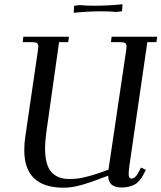

<svg xmlns="http://www.w3.org/2000/svg" viewBox="-20 -875 759 903"><path d="M86.9 -676.8 89.8 -702.1H304.2L300.8 -676.8H257.8L198.2 -254.9Q191.9 -208 191.9 -179.2Q191.9 -99.1 221.4 -66.2Q251 -33.2 305.2 -33.2Q327.6 -33.2 346.4 -35.4Q365.2 -37.6 403.1 -47.9Q440.9 -58.1 490.2 -77.1L573.2 -637.2Q575.2 -650.9 575.2 -655.8Q575.2 -668.5 568.4 -672.6Q561.5 -676.8 543 -676.8H502L504.9 -702.1H719.2L715.8 -676.8H672.9L589.8 -104Q585 -68.8 585 -58.1Q585 -35.2 598.1 -35.2Q616.7 -35.2 631.8 -64.9L643.1 -86.9L666 -76.2L654.8 -54.2Q636.7 -19 611.1 -6.1Q585.4 6.8 551.8 6.8Q488.8 6.8 488.8 -48.8Q411.1 -18.6 364.5 -5.4Q317.9 7.8 279.8 7.8Q94.2 7.8 94.2 -168Q94.2 -203.1 99.1 -232.9L158.2 -637.2Q160.2 -650.9 160.2 -655.8Q160.2 -668.5 153.3 -672.6Q146.5 -676.8 127.9 -676.8ZM327.1 -814.9 328.1 -842.8 329.1 -848.1 356 -851.1Q382.8 -848.1 423.8 -848.1Q489.3 -848.1 556.2 -855L554.2 -827.1L553.2 -821.8L525.9 -818.8Q499 -821.8 459 -821.8Q393.6 -821.8 327.1 -814.9Z"/></svg>

Font: Dihjauti
Style: Bold Italic
Weight: 700
Italic angle: -9°
Designer: T. Christopher White
Version: Version 3.0.0